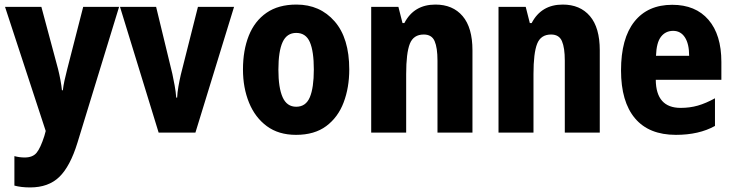

<svg xmlns="http://www.w3.org/2000/svg" viewBox="-20 -580 3210 840"><path d="M2 -550H161L234 -278Q240 -254 244.5 -229.5Q249 -205 251 -185H255Q257 -204 262 -227Q267 -250 274 -277L344 -550H501L319 44Q287 148 239.5 194Q192 240 112 240Q92 240 75 238Q58 236 43 232V103Q65 109 88 109Q123 109 140 88.5Q157 68 174 15L180 -7Z M674 0 505 -550H663L734 -257Q739 -233 744 -206.5Q749 -180 751 -153H755Q756 -175 760.5 -201Q765 -227 771 -253L846 -550H1004L835 0Z M1508 -276Q1508 -197 1483.5 -132Q1459 -67 1407.5 -28.5Q1356 10 1275 10Q1199 10 1147.5 -28Q1096 -66 1069.5 -131Q1043 -196 1043 -276Q1043 -360 1068.5 -424Q1094 -488 1146 -524Q1198 -560 1277 -560Q1380 -560 1444 -486.5Q1508 -413 1508 -276ZM1198 -275Q1198 -196 1216.5 -154.5Q1235 -113 1276 -113Q1318 -113 1335.5 -154.5Q1353 -196 1353 -276Q1353 -356 1335.5 -396Q1318 -436 1276 -436Q1235 -436 1216.5 -396Q1198 -356 1198 -275Z M1885 -560Q1961 -560 2004 -509.5Q2047 -459 2047 -360V0H1894V-315Q1894 -371 1881.5 -400Q1869 -429 1834 -429Q1789 -429 1773 -388.5Q1757 -348 1757 -256V0H1604V-550H1723L1741 -479H1749Q1791 -560 1885 -560Z M2442 -560Q2518 -560 2561 -509.5Q2604 -459 2604 -360V0H2451V-315Q2451 -371 2438.5 -400Q2426 -429 2391 -429Q2346 -429 2330 -388.5Q2314 -348 2314 -256V0H2161V-550H2280L2298 -479H2306Q2348 -560 2442 -560Z M2921 -559Q3023 -559 3079.5 -493.5Q3136 -428 3136 -309V-231H2849Q2850 -108 2958 -108Q2998 -108 3033 -118Q3068 -128 3108 -150V-29Q3038 10 2937 10Q2819 10 2758 -62.5Q2697 -135 2697 -272Q2697 -412 2755.5 -485.5Q2814 -559 2921 -559ZM2925 -445Q2892 -445 2872 -419.5Q2852 -394 2850 -336H2995Q2995 -388 2976.5 -416.5Q2958 -445 2925 -445Z"/></svg>

Font: Noto Sans Hebrew Condensed ExtraBold
Style: Regular
Weight: 800
Width: 3
Designer: Monotype Design Team
Foundry: Monotype Imaging Inc.
Version: Version 2.004; ttfautohint (v1.8.4.7-5d5b)